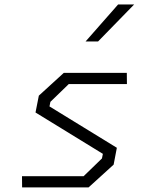

<svg xmlns="http://www.w3.org/2000/svg" viewBox="-20 -818 660 838"><path d="M76.5 0H366.5L476 -99.5L490 -173L196 -353.5L200 -373.5L280 -451H534L533.5 -500H258.5L149.5 -400.5L135 -327L429 -146.5L425 -126.5L345 -49H76ZM353.5 -637 495.5 -798.5H565.5L408 -637Z"/></svg>

Font: Monaspace Krypton ExtraLight
Style: Italic
Weight: 200
Italic angle: -11°
Designer: Riley Cran & the Lettermatic Team
Foundry: Lettermatic
Version: Version 1.101 (Monaspace Krypton)